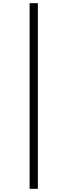

<svg xmlns="http://www.w3.org/2000/svg" viewBox="-20 -970 425 1212"><path d="M167 222V-950H219V222Z"/></svg>

Font: Be Vietnam Pro ExtraLight
Style: Regular
Weight: 200
Designer: Lam Bao, Tony Le, Vietanh Nguyen
Foundry: Yellow Type Foundry
Version: Version 1.002; ttfautohint (v1.8.3)